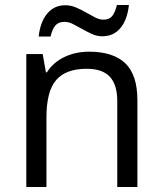

<svg xmlns="http://www.w3.org/2000/svg" viewBox="-20 -753 654 773"><path d="M452.1 0V-346.2Q452.1 -411.6 422.4 -443.8Q392.6 -476.1 329.1 -476.1Q245.1 -476.1 206.1 -430.7Q167 -385.3 167 -280.8V0H85.9V-535.2H151.9L165 -461.9H168.9Q193.8 -501.5 238.8 -523.2Q283.7 -544.9 338.9 -544.9Q435.5 -544.9 484.4 -498.3Q533.2 -451.7 533.2 -349.1V0ZM391.6 -606.9Q370.6 -606.9 350.6 -616Q330.6 -625 311.3 -636Q292 -647 274.2 -656Q256.3 -665 239.7 -665Q215.3 -665 202.9 -650.4Q190.4 -635.7 183.6 -606H135.7Q142.1 -665 170.2 -698.5Q198.2 -731.9 242.7 -731.9Q265.1 -731.9 286.1 -722.9Q307.1 -713.9 326.2 -702.9Q345.2 -691.9 362.8 -682.9Q380.4 -673.8 396 -673.8Q419.9 -673.8 431.6 -688.2Q443.4 -702.6 450.7 -732.9H499Q492.7 -673.8 465.1 -640.4Q437.5 -606.9 391.6 -606.9Z"/></svg>

Font: f01947593
Style: Regular
Weight: 400
Foundry: Ascender Corporation
Version: Version 1.10